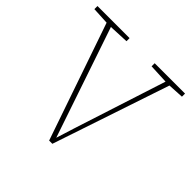

<svg xmlns="http://www.w3.org/2000/svg" viewBox="-171 -841 1011 1011"><g transform="rotate(45 334.5 -335.5)"><path d="M5 -653V-676H244V-653L133 -648L342 -32L374 -134L540 -648L431 -653V-676H657V-653L569 -648L350 5H326L101 -648Z"/></g></svg>

Font: Source Serif 4 SmText ExtraLight
Style: Regular
Weight: 200
Designer: Frank Grießhammer
Foundry: Adobe
Version: Version 4.005;hotconv 1.1.0;makeotfexe 2.6.0